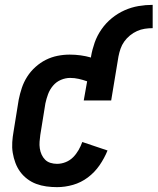

<svg xmlns="http://www.w3.org/2000/svg" viewBox="-20 -763 649 791"><path d="M215 8Q193 8 171 5Q149 2 129 -5.5Q109 -13 92 -26Q75 -39 63 -55.5Q51 -72 43.5 -92Q36 -112 32.5 -133.5Q29 -155 30.5 -177.5Q32 -200 36 -222L57 -352Q62 -377 70 -401Q78 -425 92 -447Q106 -469 126 -487Q146 -505 169 -516.5Q192 -528 217 -533Q242 -538 267 -538Q290 -538 312 -535Q334 -532 355 -526V-530Q360 -559 370 -587.5Q380 -616 398 -642Q416 -668 440.5 -688Q465 -708 493 -720.5Q521 -733 550.5 -738Q580 -743 609 -743V-647Q593 -647 576.5 -644.5Q560 -642 544.5 -635Q529 -628 515.5 -617Q502 -606 492 -592Q482 -578 476.5 -562Q471 -546 468 -530L438 -349H325L339 -428Q322 -434 304.5 -438Q287 -442 269 -442Q250 -442 231 -434Q212 -426 198.5 -410Q185 -394 178 -375Q171 -356 167 -337L146 -207Q144 -193 143 -179Q142 -165 144 -151.5Q146 -138 151.5 -126Q157 -114 166 -105Q175 -96 188 -92Q201 -88 215 -88Q233 -88 250.5 -95Q268 -102 281 -115Q294 -128 303.5 -144.5Q313 -161 319 -178L423 -143Q410 -111 390 -82Q370 -53 342 -32Q314 -11 281 -1.5Q248 8 215 8Z"/></svg>

Font: Iosevka Slab
Style: Bold Italic
Weight: 700
Italic angle: -9°
Monospace: yes
Designer: Belleve Invis
Foundry: Belleve Invis
Version: Version 11.1.0; ttfautohint (v1.8.3)